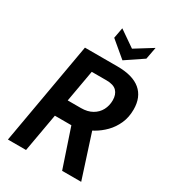

<svg xmlns="http://www.w3.org/2000/svg" viewBox="-215 -1024 1021 1138"><g transform="rotate(30 295.0 -455.0)"><path d="M23 0 146 -700H368.5Q473.5 -700 526.5 -655.5Q579.5 -611 579.5 -526.5Q579.5 -472.5 560.2 -429.8Q541 -387 509.8 -355.2Q478.5 -323.5 442.2 -302.8Q406 -282 371.8 -271.8Q337.5 -261.5 313 -261.5H123L138.5 -378H304.5Q349.5 -378 381 -396Q412.5 -414 428.8 -444.5Q445 -475 445 -512Q445 -551.5 423.5 -573.8Q402 -596 353.5 -596H184.5L263.5 -657L147 0ZM394 0 290 -310 416.5 -335 524.5 0ZM376 -746 267 -837.5 280.5 -910 390.5 -834 509.5 -908 494 -825.5Z"/></g></svg>

Font: Cabin
Style: Bold Italic
Weight: 700
Width: 4
Italic angle: -10°
Designer: Pablo Impallari
Foundry: Pablo Impallari. http://www.impallari.com Igino Marini. http://www.ikern.com
Version: Version 3.001